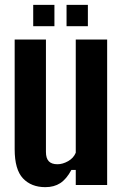

<svg xmlns="http://www.w3.org/2000/svg" viewBox="-20 -763 506 792"><path d="M167 9Q109 9 74.8 -27.2Q40.5 -63.5 40.5 -147.5V-600H169.5V-136.5Q169.5 -110 181.2 -97.8Q193 -85.5 217 -85.5Q238.5 -85.5 261 -98.2Q283.5 -111 292.5 -133V-600H422V0H292.5V-62H274.5Q254 -24 228.5 -7.5Q203 9 167 9ZM254.5 -655V-743H342.5V-655ZM117 -655V-743H204.5V-655Z"/></svg>

Font: Big Shoulders Display Thin ExtraBold
Style: Regular
Weight: 800
Version: Version 2.002